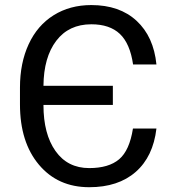

<svg xmlns="http://www.w3.org/2000/svg" viewBox="-20 -741 714 770"><path d="M607.4 -225.6Q594.2 -112.8 524.2 -51.5Q454.1 9.8 337.9 9.8Q211.9 9.8 136 -80.6Q60.1 -170.9 60.1 -322.3V-390.1Q60.1 -488.3 95 -563.7Q129.9 -639.2 195.1 -679.9Q260.3 -720.7 346.2 -720.7Q459.5 -720.7 527.8 -657.5Q596.2 -594.2 607.4 -482.4H513.7Q501.5 -566.4 460.7 -605Q419.9 -643.6 346.2 -643.6Q255.9 -643.6 205.6 -577.4Q155.3 -511.2 154.3 -397H432.6V-320.3H154.3V-319.3Q154.3 -203.6 202.6 -135.3Q251 -66.9 337.9 -66.9Q416 -66.9 457.8 -102.3Q499.5 -137.7 513.2 -225.6Z"/></svg>

Font: Noboto
Style: Regular
Weight: 400
Designer: Google
Version: Version 2.001101; 2014